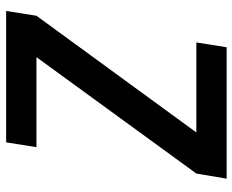

<svg xmlns="http://www.w3.org/2000/svg" viewBox="-88 -688 775 640"><g transform="rotate(-90 300.0 -367.5)"><path d="M25 0 42 -101 430 -634H130L146 -735H584L568 -634L179 -101H479L463 0Z"/></g></svg>

Font: Zed Sans Extended
Style: Bold Italic
Weight: 700
Width: 7
Italic angle: -9°
Designer: Belleve Invis
Foundry: Belleve Invis
Version: Version 1.0.0; ttfautohint (v1.8.4)